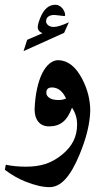

<svg xmlns="http://www.w3.org/2000/svg" viewBox="-57 -560 433 807"><path d="M232.4 -466.3 212.4 -421.9 42 -345.2 57.1 -392.6 121.6 -420.4Q101.6 -428.7 101.6 -446.3Q101.6 -458.5 112.8 -486.3Q134.8 -540 175.8 -540Q184.6 -540 192.1 -535.9Q199.7 -531.7 205.1 -525.1Q210.4 -518.6 213.6 -511Q216.8 -503.4 216.8 -496.6Q216.8 -492.7 213.9 -492.7Q210.9 -492.7 204.8 -493.4Q198.7 -494.1 192.4 -494.9Q186 -495.6 179.9 -496.3Q173.8 -497.1 170.9 -497.1Q155.3 -497.1 146 -490.2Q136.7 -483.4 136.7 -469.7Q136.7 -461.9 145 -454.3Q153.3 -446.8 169.4 -446.8Q189.9 -446.8 232.4 -466.3ZM322.3 -94.2Q321.3 -54.7 310.3 -9Q299.3 36.6 277.3 89.8Q248 160.2 217.3 193.4Q186.5 226.6 151.4 226.6Q108.4 226.6 49.8 203.1Q7.3 186.5 -36.6 153.8L-32.7 132.3Q4.4 140.6 53.7 140.6Q97.7 140.6 133.8 129.2Q169.9 117.7 204.1 89.8Q236.3 63.5 251.7 32.5Q267.1 1.5 267.1 -36.6Q267.1 -57.1 261.5 -74.7Q255.9 -92.3 245.6 -107.4Q230.5 -65.9 207.5 -47.4Q184.6 -28.8 149.4 -28.8Q120.1 -28.8 104.2 -48.1Q88.4 -67.4 88.4 -99.6Q90.3 -148.9 98.9 -187.5Q107.4 -226.1 120.8 -252.7Q134.3 -279.3 151.6 -293.2Q168.9 -307.1 188 -307.1Q248.5 -305.7 289.1 -227.1Q306.2 -193.4 314.2 -160.6Q322.3 -127.9 322.3 -94.2ZM220.7 -146Q199.2 -192.4 161.1 -192.4Q137.7 -192.4 137.7 -169.9Q137.7 -157.2 150.9 -148.4Q164.1 -139.6 189 -139.6Q206.5 -139.6 220.7 -146Z"/></svg>

Font: SakalBharati
Style: Regular
Weight: 400
Designer: CDAC GIST
Foundry: CDAC
Version: 13.02